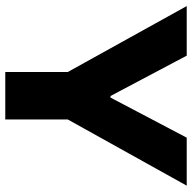

<svg xmlns="http://www.w3.org/2000/svg" viewBox="-20 -708 728 728"><g transform="rotate(90 344.0 -344.0)"><path d="M253 0V-237L3 -688H191L344 -399H350L502 -688H684L433 -237V0Z"/></g></svg>

Font: Saira SemiExpanded
Style: Bold
Weight: 700
Width: 6
Designer: Hector Gatti with collaboration of the Omnibus-Type team
Foundry: Omnibus-Type
Version: Version 1.101